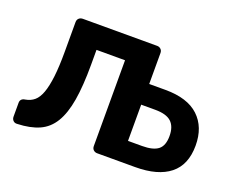

<svg xmlns="http://www.w3.org/2000/svg" viewBox="-90 -671 1004 822"><g transform="rotate(20 412.5 -260.0)"><path d="M415 0Q405 0 398 -6.5Q391 -13 391 -24V-415H261V-347Q261 -251 250 -185.5Q239 -120 214.5 -79.5Q190 -39 149.5 -21Q109 -3 50 -1Q39 0 32 -7Q25 -14 25 -25V-88Q25 -108 48 -111Q71 -115 87.5 -129Q104 -143 114.5 -172Q125 -201 130.5 -247Q136 -293 136 -361V-496Q136 -507 143 -513.5Q150 -520 161 -520H499Q509 -520 516 -513.5Q523 -507 523 -496V-355H597Q698 -355 749 -307Q800 -259 800 -175Q800 -87 745.5 -43.5Q691 0 588 0ZM521 -95H585Q635 -95 658 -113Q681 -131 681 -175Q681 -218 658.5 -239Q636 -260 585 -260H521Z"/></g></svg>

Font: Fz Rubik Med
Style: Regular
Weight: 500
Designer: Hubert and Fischer
Foundry: Hubert and Fischer
Version: Vit hóa bi FontZin.com